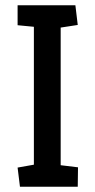

<svg xmlns="http://www.w3.org/2000/svg" viewBox="-20 -711 362 731"><path d="M56 0 47 -73 109 -84V-609L47 -615V-691H267L276 -616L211 -606V-82L277 -74L276 0Z"/></svg>

Font: Kreon
Style: Regular
Weight: 400
Designer: Julia Petretta
Foundry: Julia Petretta and Eli Heuer
Version: Version 2.002